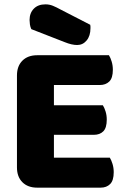

<svg xmlns="http://www.w3.org/2000/svg" viewBox="-20 -860 581 883"><path d="M58 -513Q58 -556 83 -581Q108 -606 151 -606H481Q488 -595 493.5 -577Q499 -559 499 -539Q499 -501 482.5 -485Q466 -469 439 -469H228V-376H453Q460 -365 465.5 -347.5Q471 -330 471 -310Q471 -272 455 -256Q439 -240 412 -240H228V-135H485Q492 -124 497.5 -106Q503 -88 503 -68Q503 -30 486.5 -13.5Q470 3 443 3H151Q108 3 83 -22Q58 -47 58 -90ZM124 -726Q119 -737 117.5 -748Q116 -759 116 -768Q116 -800 135.5 -820Q155 -840 189 -840Q207 -840 223 -833.5Q239 -827 259 -816L395 -746Q396 -742 396 -738Q396 -734 396 -730Q396 -695 378.5 -674Q361 -653 335 -653Q310 -653 278 -666Z"/></svg>

Font: Baloo Tamma
Style: Regular
Weight: 400
Designer: Divya Kowshik and Ek Type
Foundry: Ek Type
Version: Version 1.443;PS 1.000;hotconv 16.6.51;makeotf.lib2.5.65220;